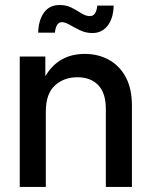

<svg xmlns="http://www.w3.org/2000/svg" viewBox="-20 -739 600 759"><path d="M161.1 -296.9V0H58.1V-515.6H159.2V-438Q211.9 -525.9 314.9 -525.9Q368.2 -525.9 410.4 -502.7Q452.6 -479.5 477.1 -434.1Q501.5 -388.7 501.5 -321.3V0H398.4V-308.6Q398.4 -370.6 368.7 -402.1Q338.9 -433.6 285.6 -433.6Q232.9 -433.6 197 -401.1Q161.1 -368.7 161.1 -296.9ZM345.2 -608.4Q319.3 -608.4 296.9 -619.1Q274.4 -629.9 256.1 -640.6Q237.8 -651.4 225.1 -651.4Q211.4 -651.4 204.8 -638.7Q198.2 -626 197.3 -609.9H130.9Q132.3 -659.2 153.8 -689.2Q175.3 -719.2 215.8 -719.2Q242.7 -719.2 263.7 -708.3Q284.7 -697.3 302 -686.3Q319.3 -675.3 335.4 -675.3Q360.4 -675.3 364.7 -716.8H429.2Q428.2 -666.5 405.5 -637.5Q382.8 -608.4 345.2 -608.4Z"/></svg>

Font: Inter Display Medium
Style: Regular
Weight: 500
Designer: Rasmus Andersson
Foundry: rsms
Version: Version 4.001;git-9221beed3